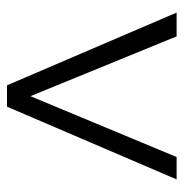

<svg xmlns="http://www.w3.org/2000/svg" viewBox="-8 -517 525 549"><g transform="rotate(90 254.5 -242.5)"><path d="M224 0 16 -485H84L255 -67L429 -485H493L285 0Z"/></g></svg>

Font: Nunito Sans Light
Style: Regular
Weight: 300
Designer: Vernon Adams
Foundry: Vernon Adams
Version: Version 3.101; ttfautohint (v1.8.4.7-5d5b);gftools[0.9.27]